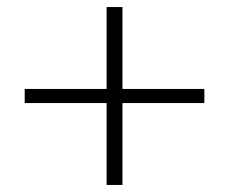

<svg xmlns="http://www.w3.org/2000/svg" viewBox="-20 -682 649 544"><path d="M559 -390H327V-158H282V-390H50V-430H282V-662H327V-430H559Z"/></svg>

Font: Kumar One
Style: Regular
Weight: 400
Designer: Parimal Parmar
Foundry: Indian Type Foundry
Version: Version 1.001;PS 1.001;hotconv 1.0.88;makeotf.lib2.5.647800